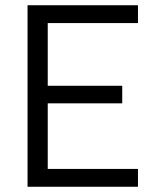

<svg xmlns="http://www.w3.org/2000/svg" viewBox="-20 -712 593 732"><path d="M85 0V-692H506V-624H162V-385H446V-318H162V-68H506V0Z"/></svg>

Font: Titillium Web
Style: Regular
Weight: 400
Version: Version 1.002;PS 57.000;hotconv 1.0.70;makeotf.lib2.5.55311